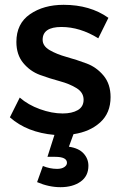

<svg xmlns="http://www.w3.org/2000/svg" viewBox="-20 -557 510 797"><path d="M157 -392Q157 -366 186 -349Q215 -332 256.5 -320.5Q298 -309 339.5 -293.5Q381 -278 410 -243Q439 -208 439 -154Q439 -88 396 -49Q353 -10 285 0L266 52Q307 58 327 80Q347 102 347 131Q347 174 314.5 197Q282 220 231 220Q183 220 134 199L158 132Q187 144 217 144Q236 144 247 136.5Q258 129 258 119Q258 94 209 94H177L206 3Q92 -7 21 -70L62 -152Q96 -122 145.5 -104Q195 -86 240 -86Q279 -86 303 -100Q327 -114 327 -143Q327 -173 298 -191Q269 -209 228 -220Q187 -231 146 -246Q105 -261 76.5 -295.5Q48 -330 48 -383Q48 -459 104.5 -498Q161 -537 244 -537Q354 -537 430 -483L388 -398Q312 -445 235 -445Q157 -445 157 -392Z"/></svg>

Font: Montserrat-Arabic
Style: Regular
Weight: 400
Designer: Mohamed Gaber
Foundry: Kief Type Foundry
Version: Version 5.008;PS 005.008;hotconv 1.0.88;makeotf.lib2.5.64775